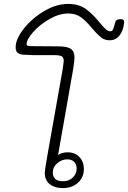

<svg xmlns="http://www.w3.org/2000/svg" viewBox="-20 -962 655 982"><path d="M615 -845Q610 -804 591 -780Q572 -756 541 -756Q515 -756 497 -770.5Q479 -785 451 -817Q421 -854 394.5 -873.5Q368 -893 329 -893Q283 -893 233 -864.5Q183 -836 149.5 -798Q116 -760 116 -736Q116 -731 120 -728.5Q124 -726 136 -726L275 -725Q324 -725 342.5 -712Q361 -699 361 -667Q361 -653 355 -613L277 -169Q296 -183 326 -183Q364 -183 386.5 -158.5Q409 -134 409 -98Q409 -55 379 -27.5Q349 0 300 0Q260 0 234.5 -20Q209 -40 209 -79Q209 -91 222 -165Q235 -239 266 -413L301 -610Q306 -645 306 -649Q306 -669 295 -674.5Q284 -680 257 -680H151Q113 -681 96.5 -682.5Q80 -684 70 -692.5Q60 -701 60 -720Q60 -762 101 -814.5Q142 -867 204.5 -904.5Q267 -942 329 -942Q383 -942 419 -916Q455 -890 491 -845Q510 -822 521.5 -812Q533 -802 544 -802Q554 -802 558.5 -812.5Q563 -823 570 -850Q574 -864 597 -864Q608 -864 612 -859.5Q616 -855 615 -845ZM324 -147Q296 -147 273 -127.5Q250 -108 250 -79Q250 -59 262.5 -47Q275 -35 301 -35Q333 -35 352.5 -54Q372 -73 372 -100Q372 -121 359.5 -134Q347 -147 324 -147Z"/></svg>

Font: Mali Light
Style: Italic
Weight: 300
Italic angle: -10°
Version: Version 1.000; ttfautohint (v1.6)